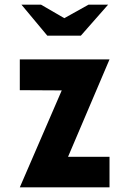

<svg xmlns="http://www.w3.org/2000/svg" viewBox="-20 -804 555 824"><path d="M65 -417V-549H450L272 -131H450V0H65L245 -416ZM327 -651H183L72 -784H156L256 -726L360 -784H444Z"/></svg>

Font: PostBus
Style: Regular
Weight: 400
Designer: Peter Wiegel
Version: Version 1.001